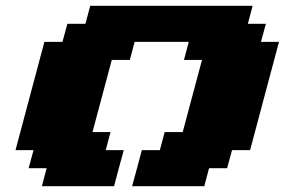

<svg xmlns="http://www.w3.org/2000/svg" viewBox="-20 -645 986 665"><path d="M437.5 0H687.5L704.1 -62.5H766.6L783.7 -125H846.2Q862.8 -187.5 896.2 -312.5Q929.7 -437.5 946.3 -500H883.8L900.9 -562.5H838.4L855 -625H292.5L275.9 -562.5H213.4L196.3 -500H133.8Q117.2 -437.5 83.7 -312.5Q50.3 -187.5 33.7 -125H96.2L79.1 -62.5H141.6L125 0H375Q380.4 -21 391.6 -62.5Q402.8 -104 408.7 -125H346.2L362.8 -187.5H300.3Q311.5 -229 333.7 -312.3Q356 -395.5 367.2 -437.5H429.7L446.3 -500H633.8L617.2 -437.5H679.7Q668.5 -396 646.2 -312.5Q624 -229 612.8 -187.5H550.3L533.7 -125H471.2Q465.8 -104 454.6 -62.5Q443.4 -21 437.5 0Z"/></svg>

Font: Faithful 32x
Style: BoldOblique
Weight: 400
Foundry: Faithful Resource Pack
Version: Version 1.0; January 27, 2023